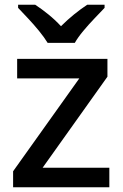

<svg xmlns="http://www.w3.org/2000/svg" viewBox="-20 -786 515 806"><path d="M439 0H35V-67L313 -457H52V-539H431V-464L159 -82H439ZM180 -606Q166 -629 144 -656Q122 -683 98 -708.5Q74 -734 56 -753V-766H128Q154 -749 182.5 -726Q211 -703 236 -676Q263 -703 291.5 -726Q320 -749 346 -766H419V-753Q401 -734 376.5 -708.5Q352 -683 329.5 -656Q307 -629 294 -606Z"/></svg>

Font: Noto Sans Ol Chiki Medium
Style: Regular
Weight: 500
Designer: Monotype Design Team, Lewis McGuffie
Foundry: Monotype Imaging Inc.
Version: Version 2.003; ttfautohint (v1.8.4.7-5d5b)